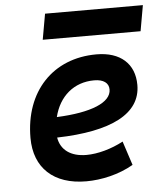

<svg xmlns="http://www.w3.org/2000/svg" viewBox="-52 -766 697 821"><g transform="rotate(-5 296.0 -355.5)"><path d="M295.9 -102.5C228.5 -102.5 186 -133.8 177.2 -187.5C410.2 -193.4 538.6 -257.8 538.6 -381.8C538.6 -473.1 478 -527.3 375.5 -527.3C188 -527.3 63.5 -395 63.5 -195.8C63.5 -66.4 146 9.8 285.6 9.8C350.6 9.8 425.8 -6.8 488.3 -43L454.6 -146C403.3 -118.7 344.7 -102.5 295.9 -102.5ZM152.3 -609.4H572.3L591.8 -719.7H171.9ZM183.6 -274.9C205.1 -362.8 269 -417.5 356 -417.5C396 -417.5 418.5 -400.9 418.5 -373C418.5 -316.9 332 -281.2 183.6 -274.9Z"/></g></svg>

Font: Cascadia Mono SemiBold
Style: Italic
Weight: 600
Italic angle: -10°
Monospace: yes
Designer: Aaron Bell
Foundry: Saja Typeworks
Version: Version 2404.023